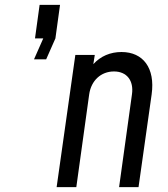

<svg xmlns="http://www.w3.org/2000/svg" viewBox="-20 -770 692 790"><path d="M143 -750 124 -612H158L120 -526H170L208 -612L227 -750ZM480 -556C434 -556 394 -539 364 -506L370 -544H290L213 0H294L347 -382C355 -438 395 -476 449 -476C502 -476 531 -438 523 -382L470 0H550L604 -382C619 -490 569 -556 480 -556Z"/></svg>

Font: Mohave
Style: Italic
Weight: 400
Italic angle: -8°
Designer: Gumpita Rahayu
Foundry: Tokotype
Version: Version 2.002;PS 002.002;hotconv 1.0.88;makeotf.lib2.5.64775